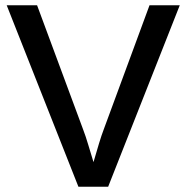

<svg xmlns="http://www.w3.org/2000/svg" viewBox="-20 -708 707 728"><path d="M661.6 -688 390.1 0H277.3L5.4 -688H120.6L294.9 -217.8Q305.2 -190.9 314.5 -159.4Q323.7 -127.9 334.5 -93.3Q346.2 -133.8 355.7 -165Q365.2 -196.3 373.5 -217.8L546.9 -688Z"/></svg>

Font: Arimo Medium
Style: Regular
Weight: 500
Designer: Steve Matteson
Foundry: Monotype Imaging Inc.
Version: Version 1.33